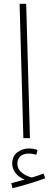

<svg xmlns="http://www.w3.org/2000/svg" viewBox="-20 -733 260 1019"><path d="M104 0 84 -713H119L139 0ZM46 266 40 239Q62 233 78.5 229Q95 225 111 220Q81 209 63 186Q45 163 45 136Q45 96 72 75.5Q99 55 133 55Q158 55 179 63L173 88Q153 82 133 82Q102 82 87 97.5Q72 113 72 135Q72 164 95.5 183Q119 202 149 209Q183 199 211 188L220 213Q184 227 135 241.5Q86 256 46 266Z"/></svg>

Font: Noto Sans Arabic UI SmCn XLt
Style: Regular
Weight: 200
Width: 4
Designer: Monotype Design Team, Nadine Chahine and Nizar Qandah
Foundry: Monotype Imaging Inc.
Version: Version 2.010; ttfautohint (v1.8.4.7-5d5b)